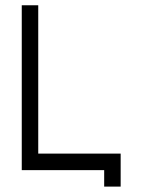

<svg xmlns="http://www.w3.org/2000/svg" viewBox="-20 -645 540 728"><path d="M375 0V62.5H437.5Q437.5 62.5 437.5 -62.5H125V-625H62.5Q62.5 -625 62.5 0Z"/></svg>

Font: UnifontExMono
Style: Regular
Weight: 500
Version: Version 15.0.06